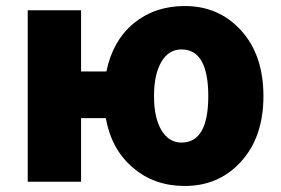

<svg xmlns="http://www.w3.org/2000/svg" viewBox="-20 -603 933 637"><path d="M671 -284Q671 -439 582 -439Q539 -439 515 -397Q491 -356 491 -284Q491 -213 515 -172Q540 -130 582 -130Q671 -130 671 -284ZM333 -366Q354 -468 424 -526Q494 -583 593 -583Q705 -583 778 -504Q854 -422 854 -284Q854 -147 778 -65Q705 14 593 14Q492 14 422 -46Q350 -106 331 -211H249V0H72V-569H249V-366Z"/></svg>

Font: Source Han Sans CN Heavy
Style: Bold
Weight: 900
Designer: Ryoko NISHIZUKA (kana & ideographs); Paul D. Hunt (Latin, Greek & Cyrillic); Wenlong ZHANG (bopomofo); Sandoll Communica
Foundry: Adobe Systems Incorporated
Version: Version 1.000;PS 1;hotconv 1.0.78;makeotf.lib2.5.61930